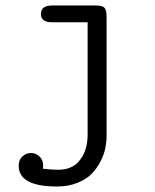

<svg xmlns="http://www.w3.org/2000/svg" viewBox="-20 -451 565 699"><path d="M48 152Q48 131 61.5 118.5Q75 106 93 106Q110 106 123.5 118.5Q137 131 137 151Q137 160 136 163Q166 167 192 167Q246 167 273 129Q299 94 299 39V-370H169Q129 -370 129 -400Q129 -431 170 -431H328Q353 -431 360.5 -422.5Q368 -414 368 -390V44Q368 65 363.5 88Q359 111 346 136.5Q333 162 313.5 182Q294 202 261 215Q228 228 187 228Q48 228 48 152Z"/></svg>

Font: CMU Typewriter Text
Style: Regular
Weight: 500
Monospace: yes
Version: Version 0.7.0